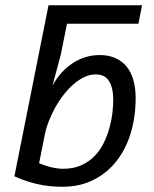

<svg xmlns="http://www.w3.org/2000/svg" viewBox="-20 -710 590 736"><path d="M219.2 5.9Q165 5.9 120.6 -4.9Q76.2 -15.6 35.2 -34.2L166 -689.9H524.4L510.7 -619.1H236.8L212.9 -500L181.2 -381.8Q196.3 -409.2 215.8 -430.9Q235.4 -452.6 258.5 -467.8Q281.7 -482.9 307.9 -491Q334 -499 361.8 -499Q397 -499 423.1 -487.1Q449.2 -475.1 466.3 -453.6Q483.4 -432.1 491.7 -401.6Q500 -371.1 500 -334Q500 -263.7 481.7 -201.9Q463.4 -140.1 427.7 -94Q392.1 -47.9 339.6 -21Q287.1 5.9 219.2 5.9ZM414.1 -326.2Q414.1 -373 398.2 -398.9Q382.3 -424.8 346.2 -424.8Q325.2 -424.8 304.2 -415Q283.2 -405.3 263.2 -388.2Q243.2 -371.1 225.1 -348.1Q207 -325.2 192.4 -299.1Q177.7 -272.9 167 -245.1Q156.2 -217.3 150.9 -189.9L129.9 -84Q153.3 -74.2 177.5 -68.6Q201.7 -63 222.2 -63Q262.2 -63 292 -76.7Q321.8 -90.3 343 -112.3Q364.3 -134.3 377.9 -162.6Q391.6 -190.9 399.7 -220.2Q407.7 -249.5 410.9 -277.1Q414.1 -304.7 414.1 -326.2Z"/></svg>

Font: Code New Roman
Style: Italic
Weight: 400
Italic angle: -11°
Monospace: yes
Designer: Sam Radian
Foundry: Code New Roman
Version: Version 1.508 October 19, 2014